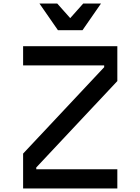

<svg xmlns="http://www.w3.org/2000/svg" viewBox="-20 -1060 790 1080"><path d="M110 -196 566 -682V-692H110V-800H640V-604L184 -118V-108H640V0H110ZM444 -890H306L202 -1040H302L408 -921H342L448 -1040H548Z"/></svg>

Font: Martian Mono sWd Rg
Style: Regular
Weight: 400
Width: 6
Monospace: yes
Designer: Roman Shamin
Foundry: Evil Martians
Version: Version 1.000